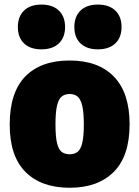

<svg xmlns="http://www.w3.org/2000/svg" viewBox="-20 -830 624 860"><path d="M292 11Q165 11 94.2 -59.8Q23.5 -130.5 23.5 -272Q23.5 -416 93.2 -487.5Q163 -559 292 -559Q420.5 -559 490.5 -486.5Q560.5 -414 560.5 -273.5Q560.5 -131 489.5 -60Q418.5 11 292 11ZM292 -139Q313 -139 327 -149.5Q341 -160 348.2 -188.8Q355.5 -217.5 355.5 -272Q355.5 -328 348 -357.8Q340.5 -387.5 326.5 -398.2Q312.5 -409 292 -409Q271.5 -409 257.2 -398.2Q243 -387.5 235.8 -358.2Q228.5 -329 228.5 -273.5Q228.5 -218 235.5 -189Q242.5 -160 256.5 -149.5Q270.5 -139 292 -139ZM418.5 -609Q368.5 -609 340.8 -635.5Q313 -662 313 -709Q313 -756 340.8 -782.8Q368.5 -809.5 418.5 -809.5Q468.5 -809.5 496.5 -782.8Q524.5 -756 524.5 -709Q524.5 -662 496.5 -635.5Q468.5 -609 418.5 -609ZM165.5 -609Q115.5 -609 87.8 -635.5Q60 -662 60 -709Q60 -756 87.8 -782.8Q115.5 -809.5 165.5 -809.5Q215.5 -809.5 243.5 -782.8Q271.5 -756 271.5 -709Q271.5 -662 243.5 -635.5Q215.5 -609 165.5 -609Z"/></svg>

Font: Encode Sans Semi Condensed Black
Style: Regular
Weight: 900
Width: 4
Designer: Multiple Designers
Foundry: Impallari Type
Version: Version 3.000; ttfautohint (v1.8.3) -l 8 -r 50 -G 200 -x 14 